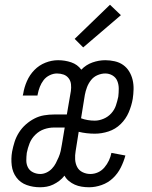

<svg xmlns="http://www.w3.org/2000/svg" viewBox="-20 -782 640 810"><path d="M149 8Q119 8 92.5 -1.5Q66 -11 49.5 -33Q33 -55 29.5 -84Q26 -113 31 -142Q35 -163 41.5 -183.5Q48 -204 60 -223Q72 -242 89 -257Q106 -272 125.5 -282Q145 -292 166 -295.5Q187 -299 208 -299H262L279 -398Q281 -412 279.5 -426.5Q278 -441 269.5 -452Q261 -463 248 -467.5Q235 -472 220 -472Q205 -472 189.5 -464.5Q174 -457 164 -444Q154 -431 148 -415.5Q142 -400 139 -384L138 -379H76L78 -387Q82 -413 93.5 -439.5Q105 -466 125 -486.5Q145 -507 171.5 -517.5Q198 -528 225 -528Q254 -528 280.5 -519Q307 -510 323 -488Q343 -509 370 -518.5Q397 -528 424 -528Q444 -528 464 -523.5Q484 -519 499.5 -508Q515 -497 525 -480.5Q535 -464 539.5 -445Q544 -426 543.5 -405.5Q543 -385 540 -365Q535 -336 523 -308Q511 -280 489 -258.5Q467 -237 438 -227.5Q409 -218 380 -218Q363 -218 345.5 -220Q328 -222 312 -226L299 -144Q296 -127 297 -109.5Q298 -92 305.5 -77.5Q313 -63 328.5 -55.5Q344 -48 361 -48Q378 -48 393.5 -55Q409 -62 420.5 -75.5Q432 -89 439.5 -105Q447 -121 450 -137L509 -126Q502 -100 489.5 -75Q477 -50 456.5 -30.5Q436 -11 409 -1.5Q382 8 356 8Q340 8 324.5 5.5Q309 3 295.5 -3Q282 -9 270.5 -18.5Q259 -28 252 -41Q243 -29 230.5 -19.5Q218 -10 204.5 -3.5Q191 3 177 5.5Q163 8 149 8ZM380 -273Q398 -273 417 -281Q436 -289 449.5 -304Q463 -319 469 -337Q475 -355 479 -374Q481 -391 481 -408Q481 -425 475 -440Q469 -455 455 -463.5Q441 -472 424 -472Q408 -472 391.5 -465Q375 -458 364 -444Q353 -430 347 -414Q341 -398 338 -382L322 -283Q335 -278 350 -275.5Q365 -273 380 -273ZM150 -48Q163 -48 176 -54Q189 -60 199 -70.5Q209 -81 215.5 -93.5Q222 -106 227.5 -119Q233 -132 236 -145Q239 -158 241 -172L253 -244H208Q187 -244 166.5 -237Q146 -230 129.5 -214Q113 -198 105 -178Q97 -158 93 -137Q91 -121 91 -105Q91 -89 98 -75.5Q105 -62 119.5 -55Q134 -48 150 -48ZM331 -582 295 -618 444 -762 490 -718Z"/></svg>

Font: Iosevka HT Light Extended
Style: Italic
Weight: 300
Width: 7
Italic angle: -9°
Monospace: yes
Designer: Belleve Invis
Foundry: Belleve Invis
Version: Version 32.3.0; ttfautohint (v1.8.4)